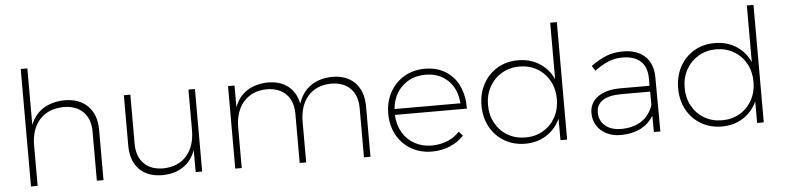

<svg xmlns="http://www.w3.org/2000/svg" viewBox="-45 -973 4936 1208"><g transform="rotate(-5 2423.0 -369.5)"><path d="M567 -318V0H525V-310Q525 -390 480 -435Q435 -480 355 -480Q259 -478 205 -418Q151 -358 151 -255V0H109V-742H151V-385Q177 -451 231.5 -485.5Q286 -520 365 -522Q460 -522 513.5 -467.5Q567 -413 567 -318Z M1190 -521V0H1149V-139Q1124 -71 1070.5 -35.5Q1017 0 940 1Q846 1 793.5 -53Q741 -107 741 -203V-521H782V-211Q782 -131 826 -86Q870 -41 949 -41Q1043 -43 1096 -103Q1149 -163 1149 -266V-521Z M2253 -318V0H2212V-310Q2212 -390 2168 -435Q2124 -480 2045 -480Q1952 -478 1899.5 -418Q1847 -358 1847 -255V0H1806V-310Q1806 -390 1761.5 -435Q1717 -480 1639 -480Q1546 -478 1493 -417.5Q1440 -357 1440 -255V0H1399V-521H1440V-384Q1465 -451 1518.5 -485.5Q1572 -520 1650 -522Q1728 -522 1778 -482.5Q1828 -443 1842 -371Q1866 -444 1920.5 -482Q1975 -520 2055 -522Q2148 -522 2200.5 -468Q2253 -414 2253 -318Z M2884 -249H2429Q2432 -186 2460 -138Q2488 -90 2536 -63.5Q2584 -37 2644 -37Q2697 -37 2742.5 -55.5Q2788 -74 2820 -109L2844 -82Q2807 -42 2755 -20.5Q2703 1 2642 1Q2569 1 2511 -32.5Q2453 -66 2420.5 -125.5Q2388 -185 2388 -260Q2388 -335 2421 -395Q2454 -455 2511.5 -488.5Q2569 -522 2642 -522Q2717 -522 2772.5 -487.5Q2828 -453 2856.5 -391Q2885 -329 2884 -249ZM2846 -286Q2840 -376 2785 -430Q2730 -484 2642 -484Q2554 -484 2496 -429.5Q2438 -375 2430 -286Z M3495 -742V0H3453V-136Q3423 -71 3365 -34Q3307 3 3231 3Q3158 3 3100 -31Q3042 -65 3009.5 -124.5Q2977 -184 2977 -260Q2977 -336 3009.5 -396Q3042 -456 3099.5 -490Q3157 -524 3230 -524Q3307 -524 3365 -487Q3423 -450 3453 -385V-742ZM3453 -260Q3453 -324 3425 -375Q3397 -426 3347.5 -455Q3298 -484 3236 -484Q3174 -484 3124.5 -455Q3075 -426 3046.5 -375Q3018 -324 3018 -260Q3018 -196 3046 -145Q3074 -94 3123.5 -65Q3173 -36 3236 -36Q3298 -36 3347.5 -65Q3397 -94 3425 -145Q3453 -196 3453 -260Z M4043 0 4042 -103Q4010 -50 3956.5 -24.5Q3903 1 3834 1Q3783 1 3744 -19Q3705 -39 3683.5 -73.5Q3662 -108 3662 -152Q3662 -217 3714 -254.5Q3766 -292 3856 -292H4041V-343Q4040 -410 4001 -447Q3962 -484 3885 -484Q3838 -484 3796 -466.5Q3754 -449 3710 -416L3690 -448Q3741 -485 3788 -503.5Q3835 -522 3891 -522Q3982 -522 4031.5 -475Q4081 -428 4082 -346L4084 0ZM4042 -170V-255H3860Q3783 -255 3742.5 -229Q3702 -203 3702 -153Q3702 -101 3739.5 -69Q3777 -37 3840 -37Q3915 -37 3967 -70Q4019 -103 4042 -170Z M4737 -742V0H4695V-136Q4665 -71 4607 -34Q4549 3 4473 3Q4400 3 4342 -31Q4284 -65 4251.5 -124.5Q4219 -184 4219 -260Q4219 -336 4251.5 -396Q4284 -456 4341.5 -490Q4399 -524 4472 -524Q4549 -524 4607 -487Q4665 -450 4695 -385V-742ZM4695 -260Q4695 -324 4667 -375Q4639 -426 4589.5 -455Q4540 -484 4478 -484Q4416 -484 4366.5 -455Q4317 -426 4288.5 -375Q4260 -324 4260 -260Q4260 -196 4288 -145Q4316 -94 4365.5 -65Q4415 -36 4478 -36Q4540 -36 4589.5 -65Q4639 -94 4667 -145Q4695 -196 4695 -260Z"/></g></svg>

Font: TypoPRO Montserrat
Style: Regular
Weight: 275
Designer: Julieta Ulanovsky
Foundry: Julieta Ulanovsky
Version: Version 6.001